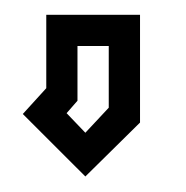

<svg xmlns="http://www.w3.org/2000/svg" viewBox="-20 -103 248 256"><path d="M166.7 -83.3H41.7V14.6L10.4 49L93.8 132.3L166.7 60.4ZM125 -41.7V40.6L93.8 74L68.8 47.9L83.3 31.3V-41.7Z"/></svg>

Font: Sportrop
Style: Regular
Weight: 500
Version: Version 0.9